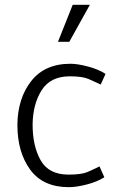

<svg xmlns="http://www.w3.org/2000/svg" viewBox="-20 -762 503 795"><path d="M281 -742H352L267 -589H220ZM412 -28Q382 -9 339 2Q296 13 265 13Q158 13 105 -59.5Q52 -132 52 -245Q53 -354 109 -426Q165 -498 272 -498Q301 -498 344.5 -486.5Q388 -475 417 -456L397 -412Q372 -424 346.5 -435Q321 -446 269 -446Q189 -446 152.5 -388.5Q116 -331 115 -246Q115 -157 148.5 -98Q182 -39 264 -39Q317 -39 341.5 -49.5Q366 -60 392 -73Z"/></svg>

Font: Palanquin Light
Style: Regular
Weight: 300
Designer: Pria Ravichandran
Version: Version 1.0.4